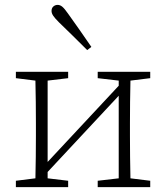

<svg xmlns="http://www.w3.org/2000/svg" viewBox="-20 -766 680 786"><path d="M380 -446V-472H595V-446L514 -436Q513 -398 512.5 -348.5Q512 -299 512 -262V-210Q512 -173 512.5 -123.5Q513 -74 514 -36L595 -26V0H380V-26L466 -36V-374L175 -62V-36L259 -26V0H45V-26L125 -36Q126 -74 126.5 -123.5Q127 -173 127 -210V-262Q127 -299 126.5 -348.5Q126 -398 125 -436L45 -446V-472H259V-446L175 -436V-103L466 -415V-436ZM354 -574 337 -561Q306 -592 276.5 -621Q247 -650 221 -675Q204 -692 197.5 -702Q191 -712 191 -721Q191 -733 198.5 -739.5Q206 -746 216 -746Q226 -746 235 -738.5Q244 -731 258 -711Q280 -681 304.5 -645.5Q329 -610 354 -574Z"/></svg>

Font: Source Serif Pro Light
Style: Regular
Weight: 300
Designer: Frank Grießhammer
Foundry: Adobe Systems Incorporated
Version: Version 3.001;hotconv 1.0.111;makeotfexe 2.5.65597